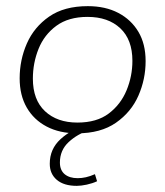

<svg xmlns="http://www.w3.org/2000/svg" viewBox="-20 -424 537 625"><path d="M231 10Q174 10 132 -12Q90 -34 67 -74Q44 -114 44 -169Q44 -229 67.5 -282.5Q91 -336 140 -370Q189 -404 266 -404Q323 -404 365 -382Q407 -360 430.5 -320.5Q454 -281 454 -225Q454 -166 430.5 -112.5Q407 -59 357.5 -24.5Q308 10 231 10ZM232 -25Q295 -25 334 -54.5Q373 -84 392 -130Q411 -176 411 -226Q411 -295 371.5 -332Q332 -369 265 -369Q203 -369 163.5 -340Q124 -311 105.5 -265Q87 -219 87 -168Q87 -99 126.5 -62Q166 -25 232 -25ZM230 181Q188 181 165 161.5Q142 142 142 109Q142 61 177 29Q212 -3 260 -16L271 0Q232 12 203.5 38.5Q175 65 175 105Q175 130 190.5 143Q206 156 233 156Q246 156 259.5 153Q273 150 289 143L296 166Q281 173 262.5 177Q244 181 230 181Z"/></svg>

Font: Rokkitt SemiBold ExtraLight
Style: Italic
Weight: 250
Italic angle: -9°
Version: Version 3.103